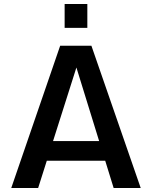

<svg xmlns="http://www.w3.org/2000/svg" viewBox="-20 -946 765 966"><path d="M36.6 0 282.7 -715.8H439.9L688 0H551.8L357.9 -627.4H371.1L171.9 0ZM164.1 -137.2 190.9 -236.3H534.7L560.5 -137.2ZM305.2 -805.7V-925.8H419.4V-805.7Z"/></svg>

Font: Monda SemiBold
Style: Regular
Weight: 600
Designer: Vernon Adams
Foundry: Vernon Adams
Version: Version 2.200